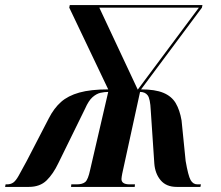

<svg xmlns="http://www.w3.org/2000/svg" viewBox="-66 -734 868 754"><path d="M-46 0 -44 -10H-39Q-24 -10 -14 -17Q-4 -24 7 -43.5Q18 -63 39 -102L126 -270Q146 -309 173.5 -333.5Q201 -358 245.5 -370.5Q290 -383 359 -383L206 -704L208 -714H729L727 -704L488 -383Q543 -383 575.5 -369.5Q608 -356 624 -329Q640 -302 647 -261L663 -102Q673 -44 682.5 -27Q692 -10 709 -10H723L721 0H628Q587 0 565 -26Q543 -52 540 -92L526 -301Q524 -346 514 -359.5Q504 -373 484 -373L414 -52Q413 -46 412 -40.5Q411 -35 411 -31Q411 -10 443 -10H464L463 0H213L214 -10H235Q258 -10 269 -19.5Q280 -29 288 -67L359 -373Q344 -373 328.5 -369.5Q313 -366 297.5 -352.5Q282 -339 268 -307L163 -93Q143 -51 117 -25.5Q91 0 47 0ZM475 -382 715 -704H324Z"/></svg>

Font: Noto Serif Display ExtraCondensed ExtraBold
Style: Italic
Weight: 800
Width: 2
Italic angle: -12°
Designer: Monotype Design Team
Foundry: Monotype Imaging Inc.
Version: Version 2.009